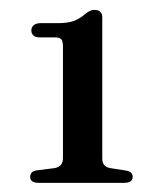

<svg xmlns="http://www.w3.org/2000/svg" viewBox="-20 -736 334 398"><path d="M63 -658.5H93.5Q103 -658.5 106.8 -654.8Q110.5 -651 110.5 -639V-408.5Q110.5 -399 106 -394Q101.5 -389 93 -387.5L57 -383Q42.5 -381 42.5 -369.5Q42.5 -357 60 -357H237.5Q255 -357 255 -369.5Q255 -380 241 -382.5L208.5 -387.5Q200 -389 196 -394Q192 -399 192 -408V-699.5Q192 -715.5 175.5 -715.5Q170.5 -715.5 166 -713.2Q161.5 -711 156 -706.5Q145 -697 132.8 -692.5Q120.5 -688 100 -688H64Q55 -688 50 -683.8Q45 -679.5 45 -673Q45 -666.5 49.2 -662.5Q53.5 -658.5 63 -658.5Z"/></svg>

Font: Fraunces 12pt
Style: Regular
Weight: 400
Version: Version 1.000;[b76b70a41]